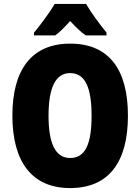

<svg xmlns="http://www.w3.org/2000/svg" viewBox="-20 -947 714 977"><path d="M418 -927H258C237 -889 183 -816 153 -781V-767H261C284 -783 307 -807 337 -840C367 -808 391 -784 416 -767H522V-781C484 -828 444 -882 418 -927ZM631 -358C631 -593 535 -725 337 -725C141 -725 43 -592 43 -359C43 -124 142 10 337 10C535 10 631 -124 631 -358ZM227 -358C227 -500 262 -575 337 -575C413 -575 446 -502 446 -358C446 -214 414 -143 337 -143C262 -143 227 -217 227 -358Z"/></svg>

Font: Noto Sans Khmer Condensed Black
Style: Regular
Weight: 900
Width: 3
Designer: Danh Hong and the Monotype Design Team
Foundry: Monotype Imaging Inc.
Version: Version 2.004